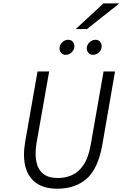

<svg xmlns="http://www.w3.org/2000/svg" viewBox="-20 -1134 746 1166"><path d="M329.5 12Q247 12 198.5 -23.5Q150 -59 134 -123.2Q118 -187.5 133 -273.5L208 -700H278.5L202.5 -269Q191.5 -206 199.8 -157.2Q208 -108.5 239.8 -80.8Q271.5 -53 332.5 -53Q376.5 -53 416.5 -70.2Q456.5 -87.5 487 -132Q517.5 -176.5 531.5 -258.5L609 -700H678.5L601.5 -255.5Q575.5 -109 506.2 -48.5Q437 12 329.5 12ZM545 -801Q528.5 -801 517.8 -812.2Q507 -823.5 507 -839.5Q507 -861.5 523.5 -877Q540 -892.5 560 -892.5Q577 -892.5 587.2 -881Q597.5 -869.5 597.5 -853.5Q597.5 -832 581.2 -816.5Q565 -801 545 -801ZM379 -801Q362.5 -801 352 -812.2Q341.5 -823.5 341.5 -839.5Q341.5 -861 357.8 -876.8Q374 -892.5 394 -892.5Q411.5 -892.5 421.5 -881Q431.5 -869.5 431.5 -853.5Q431.5 -832 415.5 -816.5Q399.5 -801 379 -801ZM440 -957.5 608.5 -1113.5H705.5L508 -957.5Z"/></svg>

Font: Overpass Light
Style: Italic
Weight: 300
Italic angle: -10°
Designer: Delve Withrington, Dave Bailey, Thomas Jockin
Foundry: Delve Fonts LLC
Version: Version 4.000; ttfautohint (v1.8.3)